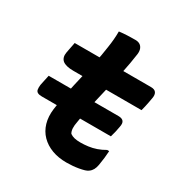

<svg xmlns="http://www.w3.org/2000/svg" viewBox="-165 -835 930 970"><g transform="rotate(30 300.0 -349.5)"><path d="M59 -329H466Q487 -329 495.5 -318.5Q504 -308 499 -285Q496 -268 492.5 -252.5Q489 -237 484 -221H81Q66 -221 57 -225.5Q48 -230 46 -240.5Q44 -251 46 -268Q49 -284 52.5 -299Q56 -314 59 -329ZM90 -538H535Q557 -538 565 -526Q573 -514 569 -493Q567 -479 564 -465.5Q561 -452 558.5 -439Q556 -426 552 -413H154Q132 -413 116 -417Q100 -421 91 -428.5Q82 -436 78.5 -448Q75 -460 78 -476Q80 -487 82 -497Q84 -507 86 -517Q88 -527 90 -538ZM514 -152Q513 -133 510.5 -111Q508 -89 504 -66Q501 -49 494.5 -37Q488 -25 477 -17Q470 -11 456.5 -7Q443 -3 426 0Q409 3 391 4.5Q373 6 355 6Q308 6 270.5 -8Q233 -22 207 -48.5Q181 -75 170 -112.5Q159 -150 165 -196Q172 -249 182.5 -300.5Q193 -352 205 -402Q217 -452 228 -502.5Q239 -553 246 -604Q250 -629 252 -653Q254 -677 254 -700Q278 -703 301.5 -704Q325 -705 348 -705Q363 -705 373.5 -699Q384 -693 389.5 -680.5Q395 -668 393 -649Q385 -591 373 -535Q361 -479 347.5 -422.5Q334 -366 321.5 -311Q309 -256 301 -201Q296 -177 297 -160Q298 -143 305 -132Q316 -124 330.5 -120.5Q345 -117 366 -117Q387 -117 410.5 -120Q434 -123 457 -131Q480 -139 502 -152Z"/></g></svg>

Font: Rec Mono Semicasual
Style: Bold Italic
Weight: 700
Italic angle: -10°
Version: Version 1.085; ttfautohint (v1.8.4.7-5d5b)